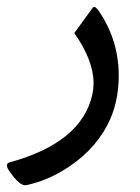

<svg xmlns="http://www.w3.org/2000/svg" viewBox="-20 -277 407 559"><path d="M292.5 87.4Q249.5 168.9 159.7 221.7Q114.3 248.5 63 260.7Q57.6 262.2 52.2 262.2Q42 262.2 26.4 245.6Q20.5 239.7 9.3 224.1Q0 211.9 0 204.6Q0 197.8 7.8 195.8Q218.3 138.2 249 -2.4Q252.4 -18.1 252.4 -34.7Q252.4 -101.1 196.3 -180.7L250 -254.4Q255.9 -262.2 268.6 -243.7Q325.7 -159.2 325.7 -56.6Q325.7 23.9 292.5 87.4Z"/></svg>

Font: Sahel WOL
Style: WOL
Weight: 400
Foundry: Saber Rastikerdar (saber.rastikerdar@gmail.com)
Version: Version 1.0.0-alpha22